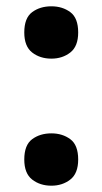

<svg xmlns="http://www.w3.org/2000/svg" viewBox="-20 -576 325 609"><path d="M143 -390Q107 -390 82 -409.5Q57 -429 57 -473Q57 -519 82 -537.5Q107 -556 143 -556Q178 -556 203 -537.5Q228 -519 228 -473Q228 -429 203 -409.5Q178 -390 143 -390ZM143 13Q107 13 82 -6.5Q57 -26 57 -70Q57 -116 82 -134.5Q107 -153 143 -153Q178 -153 203 -134.5Q228 -116 228 -70Q228 -26 203 -6.5Q178 13 143 13Z"/></svg>

Font: Noto Sans Adlam New
Style: Bold
Weight: 400
Designer: Mark Jamra, Neil Patel
Foundry: JamraPatel LLC
Version: Version 3.001